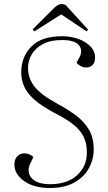

<svg xmlns="http://www.w3.org/2000/svg" viewBox="-20 -925 537 959"><path d="M448 -179Q448 -128 423.5 -84Q399 -40 350.5 -13Q302 14 230 14Q149 14 100.5 -20.5Q52 -55 52 -103Q52 -130 66.5 -144.5Q81 -159 101 -159Q115 -159 125.5 -154.5Q136 -150 147 -141L132 -110Q111 -66 138 -35.5Q165 -5 231 -5Q315 -5 364.5 -49.5Q414 -94 414 -164Q414 -210 397 -243.5Q380 -277 344.5 -304.5Q309 -332 254 -360Q188 -395 151.5 -427.5Q115 -460 100.5 -493.5Q86 -527 86 -563Q86 -641 136.5 -692.5Q187 -744 290 -744Q336 -744 373 -730Q410 -716 432.5 -692.5Q455 -669 455 -638Q455 -614 443 -601Q431 -588 411 -588Q395 -588 383 -595Q371 -602 362 -611L377 -639Q395 -673 374.5 -699Q354 -725 289 -725Q232 -725 194.5 -705Q157 -685 138.5 -653.5Q120 -622 120 -586Q120 -534 152.5 -492.5Q185 -451 268 -406Q320 -378 360.5 -347.5Q401 -317 424.5 -277Q448 -237 448 -179ZM420 -777 413 -768 286 -853 151 -768 143 -778 247 -882Q270 -905 286 -905Q298 -905 308 -900Z"/></svg>

Font: Literata 72pt ExtraLight
Style: Italic
Weight: 200
Italic angle: -2°
Designer: Latin by Veronika Burian and Jose Scaglione. Greek by Irene Vlachou. Cyrillic by Vera Evstafieva
Foundry: TypeTogether
Version: Version 3.002